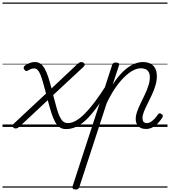

<svg xmlns="http://www.w3.org/2000/svg" viewBox="-20 -1015 1359 1535"><path d="M508 17Q478 17 457.5 3Q437 -11 421 -40Q405 -69 391 -112Q377 -155 362 -214L135 -2Q127 5 120 8.5Q113 12 105 12Q90 12 82.5 -0.5Q75 -13 93 -29L348 -267Q334 -321 323 -359Q312 -397 302 -421Q292 -445 280 -456.5Q268 -468 253 -468Q235 -468 223.5 -462Q212 -456 203 -451Q195 -445 187.5 -447.5Q180 -450 173 -461Q168 -469 169.5 -477Q171 -485 181 -492Q193 -501 214 -510Q235 -519 258 -519Q284 -519 303 -506Q322 -493 337 -466.5Q352 -440 365 -401Q378 -362 392 -308L600 -504Q608 -511 615 -515Q622 -519 630 -519Q640 -519 648 -513.5Q656 -508 657 -499.5Q658 -491 648 -481L405 -255Q421 -194 433 -151Q445 -108 457.5 -82Q470 -56 485.5 -43.5Q501 -31 522 -31Q532 -31 536 -23.5Q540 -16 538.5 -7Q537 2 529.5 9.5Q522 17 508 17ZM0 475H665V485H0ZM0 -20H665V0H0ZM0 -505H665V-500H0ZM0 -995H665V-985H0Z M508 17Q497 17 492.5 9.5Q488 2 489.5 -7Q491 -16 499.5 -23.5Q508 -31 523 -31Q553 -31 585.5 -49Q618 -67 655.5 -104Q693 -141 735.5 -197Q778 -253 827 -330Q834 -341 843 -339.5Q852 -338 857 -330Q862 -322 856 -312Q803 -225 757.5 -162Q712 -99 671 -59.5Q630 -20 590 -1.5Q550 17 508 17ZM665 475V485ZM665 -20V0ZM665 -505V-500ZM665 -995V-985Z M583 500Q569 500 563 493.5Q557 487 560 475L876 -494Q880 -506 886 -510.5Q892 -515 905 -515Q922 -515 928.5 -509.5Q935 -504 931 -492L881 -339Q923 -404 964.5 -443.5Q1006 -483 1046 -501Q1086 -519 1121 -519Q1159 -519 1184 -505.5Q1209 -492 1221.5 -466.5Q1234 -441 1234 -405Q1234 -369 1222.5 -331Q1211 -293 1194 -256.5Q1177 -220 1159.5 -185.5Q1142 -151 1130.5 -122Q1119 -93 1119 -71Q1119 -52 1127.5 -41.5Q1136 -31 1155 -31Q1171 -31 1186.5 -41Q1202 -51 1216.5 -66.5Q1231 -82 1242 -99Q1247 -106 1253.5 -108.5Q1260 -111 1270 -104Q1281 -98 1281.5 -90.5Q1282 -83 1278 -76Q1266 -56 1247 -34.5Q1228 -13 1202.5 1.5Q1177 16 1147 16Q1106 16 1085.5 -6.5Q1065 -29 1065 -63Q1065 -91 1076.5 -123.5Q1088 -156 1105 -190.5Q1122 -225 1139 -261Q1156 -297 1167 -332Q1178 -367 1178 -399Q1178 -432 1160.5 -450.5Q1143 -469 1106 -469Q1077 -469 1043.5 -451.5Q1010 -434 974 -399Q938 -364 902 -312Q866 -260 833 -190L614 481Q610 491 604 495.5Q598 500 583 500ZM665 475H1319V485H665ZM665 -20H1319V0H665ZM665 -505H1319V-500H665ZM665 -995H1319V-985H665Z"/></svg>

Font: Playwrite SK Guides
Style: Regular
Weight: 400
Designer: Veronika Burian, José Scaglione
Foundry: TypeTogether
Version: Version 1.003